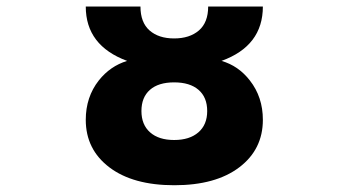

<svg xmlns="http://www.w3.org/2000/svg" viewBox="-20 -544 1040 576"><path d="M429.7 -274.4Q404.3 -252 404.3 -210.9Q404.3 -169.9 430.2 -147Q456.1 -124 502.4 -124Q548.8 -124 575.2 -147Q601.6 -169.9 601.6 -210.9Q601.6 -252 575.7 -274.4Q549.8 -296.9 502.4 -296.9Q455.1 -296.9 429.7 -274.4ZM237.3 -184.6Q237.3 -252.9 276.4 -302.7Q310.5 -345.7 361.3 -361.3Q237.3 -407.2 237.3 -524.4H401.4Q401.4 -476.6 428.7 -452.6Q456.1 -428.7 502.4 -428.7Q548.8 -428.7 576.7 -452.6Q604.5 -476.6 604.5 -524.4H768.6Q768.6 -406.2 644.5 -361.3Q695.3 -346.7 729.5 -302.7Q768.6 -252.9 768.6 -184.6Q768.6 -95.7 697.8 -42Q627 11.7 502.9 11.7Q378.9 11.7 308.1 -42Q237.3 -95.7 237.3 -184.6Z"/></svg>

Font: Gen Shin Gothic Monospace Heavy
Style: Bold
Weight: 800
Designer: [Source Han Sans]
Ryoko NISHIZUKA  (kana & ideographs); Paul D. Hunt (Latin, Greek & Cyrillic); Wenlong ZHANG  (bopomofo
Version: Version 1.002.20150607